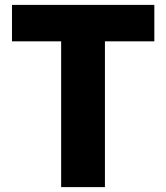

<svg xmlns="http://www.w3.org/2000/svg" viewBox="-20 -765 680 785"><path d="M230 0H409V-596H611V-745H29V-596H230Z"/></svg>

Font: Noto Sans JP Black
Style: Regular
Weight: 900
Designer: Ryoko NISHIZUKA  (kana, bopomofo & ideographs); Paul D. Hunt (Latin, Greek & Cyrillic); Sandoll Communications , Soo-you
Foundry: Adobe
Version: Version 2.002;hotconv 1.0.116;makeotfexe 2.5.65601